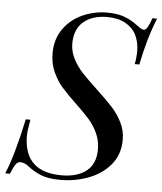

<svg xmlns="http://www.w3.org/2000/svg" viewBox="-71 -768 699 828"><g transform="rotate(5 279.0 -354.0)"><path d="M517.1 -511.2H497.1Q502.9 -539.1 502.9 -567.9Q502.9 -606 488 -636.5Q473.1 -667 441.2 -685.1Q409.2 -703.1 360.8 -703.1Q297.9 -703.1 259.5 -670.9Q221.2 -638.7 221.2 -576.2Q221.2 -542 237.5 -510.5Q253.9 -479 277.8 -453.1Q301.8 -427.2 343.3 -388.7Q386.7 -348.1 412.6 -320.1Q438.5 -292 456.3 -256.8Q474.1 -221.7 474.1 -182.1Q474.1 -116.7 436.5 -72.5Q398.9 -28.3 341.1 -7.1Q283.2 14.2 221.2 14.2Q168.5 14.2 136.5 1.2Q104.5 -11.7 79.1 -32.2Q60.1 -46.9 43 -46.9Q31.2 -46.9 22.9 -35.2Q14.6 -23.4 2 6.8H-18.1Q15.6 -72.8 49.8 -232.9H69.8Q64.5 -203.1 62.5 -186.8Q60.5 -170.4 61 -151.9Q67.4 -5.9 224.1 -5.9Q292 -5.9 331.5 -36.9Q371.1 -67.9 371.1 -130.9Q371.1 -168.9 356 -201.2Q340.8 -233.4 319.1 -258.1Q297.4 -282.7 259.8 -318.4Q220.2 -356 196.5 -383.1Q172.9 -410.2 156.5 -446.5Q140.1 -482.9 140.1 -526.9Q140.1 -588.4 171.4 -632.6Q202.6 -676.8 253.2 -699.5Q303.7 -722.2 359.9 -722.2Q400.9 -722.2 430.9 -712.2Q460.9 -702.1 490.2 -680.2Q513.2 -662.1 522.9 -662.1Q531.2 -662.1 538.6 -674.3Q545.9 -686.5 556.2 -714.8H576.2Q540 -627 517.1 -511.2Z"/></g></svg>

Font: TypoPRO Playfair Display
Style: Italic
Weight: 400
Italic angle: -14°
Designer: Claus Eggers Sørensen
Foundry: Claus Eggers Sørensen
Version: Version 1.004;PS 001.004;hotconv 1.0.70;makeotf.lib2.5.58329